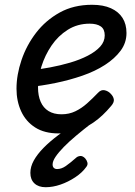

<svg xmlns="http://www.w3.org/2000/svg" viewBox="-20 -539 566 803"><path d="M225 19Q166 19 127 -6Q88 -31 68.5 -73.5Q49 -116 49 -168Q49 -226 70 -288Q91 -350 131 -402Q171 -454 229.5 -486.5Q288 -519 365 -519Q412 -519 444 -504.5Q476 -490 492.5 -464Q509 -438 509 -401Q509 -360 484.5 -327Q460 -294 419 -267.5Q378 -241 324.5 -222.5Q271 -204 212.5 -192Q154 -180 95 -174L107 -245Q146 -249 189 -257Q232 -265 273 -277Q314 -289 347 -306Q380 -323 399 -344Q418 -365 418 -391Q418 -417 401.5 -428.5Q385 -440 355 -440Q304 -440 263.5 -414.5Q223 -389 195.5 -348.5Q168 -308 153.5 -261.5Q139 -215 139 -173Q139 -139 150 -113.5Q161 -88 183 -74.5Q205 -61 237 -61Q269 -61 295 -73.5Q321 -86 344 -106.5Q367 -127 390 -151Q403 -165 418 -161.5Q433 -158 443 -147Q454 -136 456 -123.5Q458 -111 445 -96Q409 -53 372 -27.5Q335 -2 298.5 8.5Q262 19 225 19ZM171 244Q141 244 124 228Q107 212 107 184Q107 158 121.5 132Q136 106 162 79.5Q188 53 224 26Q260 -1 303 -32L365 -31V-25Q330 2 299.5 27.5Q269 53 247 75.5Q225 98 212.5 116.5Q200 135 200 149Q200 158 205 163Q210 168 219 168Q237 168 255 155.5Q273 143 298 121Q304 115 314.5 113.5Q325 112 336 123Q343 131 345.5 140.5Q348 150 341 159Q324 183 294.5 202.5Q265 222 233 233Q201 244 171 244Z"/></svg>

Font: Playwrite AU VIC
Style: Regular
Weight: 400
Designer: Veronika Burian, José Scaglione
Foundry: TypeTogether
Version: Version 1.002